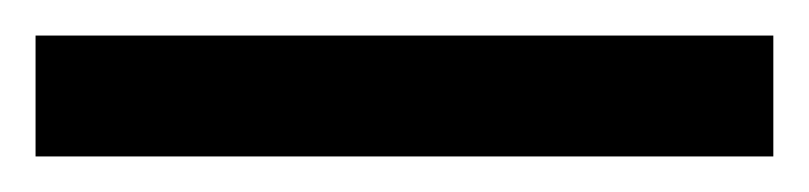

<svg xmlns="http://www.w3.org/2000/svg" viewBox="-22 70 455 108"><path d="M-2 90H413V158H-2Z"/></svg>

Font: Noto Sans Gurmukhi UI
Style: Bold
Weight: 700
Designer: Jelle Bosma - Monotype Design Team
Foundry: Monotype Imaging Inc.
Version: Version 2.004; ttfautohint (v1.8.4.7-5d5b)